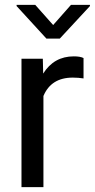

<svg xmlns="http://www.w3.org/2000/svg" viewBox="-20 -770 390 790"><path d="M323.7 -447.3V-531.2C314.6 -535.8 301.3 -538.1 283.7 -538.1C229.3 -538.1 187.3 -514.5 157.7 -467.3L156.2 -528.3H68.4V0H158.7V-375C179.9 -425.5 220.1 -450.7 279.3 -450.7C295.2 -450.7 310.1 -449.5 323.7 -447.3ZM198.7 -667 125 -750H48.3V-745.1L170.9 -611.3H226.1L350.1 -745.1V-750H272Z"/></svg>

Font: Roboto1
Style: rg
Weight: 400
Designer: Google
Version: Version 2.137; 2017